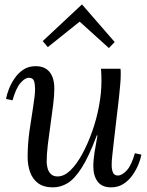

<svg xmlns="http://www.w3.org/2000/svg" viewBox="-20 -796 633 827"><path d="M208 11Q168 11 144 -7Q120 -25 109.5 -55Q99 -85 99 -119Q99 -175 107 -232Q115 -289 123 -337.5Q131 -386 131 -414Q131 -433 126.5 -447Q122 -461 104 -461Q88 -461 68.5 -439Q49 -417 34 -364L6 -370Q9 -388 18 -411.5Q27 -435 42.5 -458Q58 -481 80.5 -496Q103 -511 133 -511Q173 -511 193.5 -486Q214 -461 214 -414Q214 -386 209 -345Q204 -304 197.5 -259.5Q191 -215 186 -173Q181 -131 181 -99Q181 -88 184.5 -73Q188 -58 198.5 -47Q209 -36 228 -36Q256 -36 283 -62Q310 -88 334 -132Q358 -176 377 -229.5Q396 -283 406.5 -339.5Q417 -396 417 -447Q417 -462 416.5 -474.5Q416 -487 415 -500H499Q500 -493 500 -487.5Q500 -482 500 -474Q500 -457 498 -433.5Q496 -410 492 -371.5Q488 -333 480 -270Q473 -212 469.5 -179Q466 -146 464 -129.5Q462 -113 461.5 -104Q461 -95 461 -84Q461 -66 466.5 -53Q472 -40 488 -40Q505 -40 525.5 -61.5Q546 -83 561 -136L589 -130Q586 -112 576.5 -88.5Q567 -65 551 -42Q535 -19 512 -4Q489 11 459 11Q419 11 400.5 -14Q382 -39 382 -79Q382 -108 387.5 -142Q393 -176 400 -213H397Q363 -122 332 -73.5Q301 -25 271 -7Q241 11 208 11ZM449 -589 324 -702H322L186 -593L164 -619L332 -776H334L474 -615Z"/></svg>

Font: Lora Italic
Style: Italic
Weight: 400
Italic angle: -3°
Designer: Olga Karpushina, Alexei Vanyashin (Cyrillic)
Foundry: Cyreal
Version: Version 2.210; ttfautohint (v1.8.1.43-b0c9)